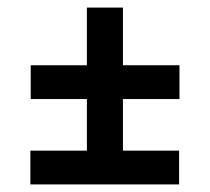

<svg xmlns="http://www.w3.org/2000/svg" viewBox="-20 -518 553 506"><path d="M61 -257V-346H209V-498H304V-346H453V-257H304V-121H452V-32H60V-121H209V-257Z"/></svg>

Font: Amaranth
Style: Regular
Weight: 400
Designer: Gesine Todt
Foundry: Gesine Todt
Version: Version 1.000